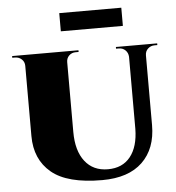

<svg xmlns="http://www.w3.org/2000/svg" viewBox="-55 -831 818 894"><g transform="rotate(-5 354.0 -384.0)"><path d="M272 -600V-223Q272 -135 310.5 -85.5Q349 -36 418 -36Q486 -36 523 -82.5Q560 -129 561 -212V-600H640V-223Q640 -113 575 -50.5Q510 12 387 12Q224 12 150 -50Q76 -112 76 -221V-600ZM78 -600V-549H76Q76 -568 63 -580Q50 -592 32 -592Q32 -592 25.5 -592Q19 -592 19 -592V-600ZM329 -600V-592Q329 -592 322 -592Q315 -592 315 -592Q297 -592 284.5 -580Q272 -568 272 -549H270V-600ZM563 -600V-549H561Q560 -568 547.5 -580Q535 -592 517 -592Q517 -592 510.5 -592Q504 -592 504 -592V-600ZM697 -600V-592Q697 -592 690.5 -592Q684 -592 684 -592Q666 -592 653 -580Q640 -568 640 -549H638V-600ZM255 -780H545V-695H255Z"/></g></svg>

Font: Cinzel Black
Style: Regular
Weight: 900
Designer: Natanael Gama
Version: Version 2.000